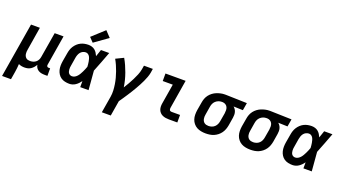

<svg xmlns="http://www.w3.org/2000/svg" viewBox="-78 -1504 4346 2425"><g transform="rotate(20 2095.5 -292.0)"><path d="M-9 205 113 -530H232L181 -217Q178 -202 177.5 -187Q177 -172 179 -158Q181 -144 187.5 -131Q194 -118 204.5 -109Q215 -100 229 -96.5Q243 -93 258 -93Q278 -93 298.5 -99Q319 -105 335.5 -118.5Q352 -132 361.5 -151Q371 -170 374 -190L431 -530H550L483 -124Q482 -118 483 -112Q484 -106 487.5 -101.5Q491 -97 497 -95Q503 -93 510 -93H529V8H493Q470 8 448 4Q426 0 407.5 -11Q389 -22 377 -40Q365 -58 362 -80Q351 -60 336 -43Q321 -26 302 -13.5Q283 -1 261.5 3.5Q240 8 219 8Q198 8 178 4Q158 0 140 -9Q139 19 135.5 47Q132 75 128 102L111 205Z M821 8Q791 8 762 1.5Q733 -5 709.5 -21Q686 -37 670.5 -61.5Q655 -86 648 -114Q641 -142 641.5 -172.5Q642 -203 647 -233L666 -343Q670 -369 678 -394Q686 -419 701 -442.5Q716 -466 736.5 -485Q757 -504 781.5 -516Q806 -528 832 -533Q858 -538 884 -538Q908 -538 930.5 -531Q953 -524 970.5 -509.5Q988 -495 1000 -476Q1012 -457 1021 -436Q1029 -459 1037 -482.5Q1045 -506 1053 -530H1164Q1138 -461 1112 -392.5Q1086 -324 1058 -255Q1064 -192 1068.5 -128Q1073 -64 1079 0H967Q967 -20 967 -40.5Q967 -61 967 -81Q954 -63 938 -46.5Q922 -30 903.5 -17.5Q885 -5 864 1.5Q843 8 821 8ZM821 -93Q841 -93 859 -103.5Q877 -114 890.5 -129.5Q904 -145 914 -162.5Q924 -180 933 -198Q942 -216 949.5 -234.5Q957 -253 964 -272Q963 -289 961.5 -306Q960 -323 957 -339.5Q954 -356 949.5 -372.5Q945 -389 937 -403.5Q929 -418 915 -427.5Q901 -437 884 -437Q864 -437 844.5 -427.5Q825 -418 812.5 -401.5Q800 -385 793 -365.5Q786 -346 783 -327L765 -217Q762 -203 761 -189.5Q760 -176 761 -162.5Q762 -149 765.5 -136.5Q769 -124 776.5 -114Q784 -104 796 -98.5Q808 -93 821 -93ZM923 -581 867 -639 1031 -789 1105 -711Z M1332 205 1369 -16Q1376 -59 1374 -101Q1372 -143 1365.5 -184Q1359 -225 1348.5 -264.5Q1338 -304 1324.5 -342Q1311 -380 1295 -416.5Q1279 -453 1259 -488L1362 -538Q1385 -498 1404 -455.5Q1423 -413 1439 -368.5Q1455 -324 1466.5 -278.5Q1478 -233 1485 -185Q1507 -220 1527.5 -255.5Q1548 -291 1566 -327.5Q1584 -364 1599.5 -401Q1615 -438 1622 -477L1631 -530H1750L1742 -477Q1736 -445 1724.5 -413.5Q1713 -382 1698.5 -351Q1684 -320 1668 -290Q1652 -260 1635 -230.5Q1618 -201 1600 -172Q1582 -143 1563 -114Q1544 -85 1525 -56.5Q1506 -28 1486 0L1452 205Z M2157 0Q2135 0 2113 -3.5Q2091 -7 2071.5 -16Q2052 -25 2037.5 -40.5Q2023 -56 2015.5 -76Q2008 -96 2007.5 -118.5Q2007 -141 2011 -163L2055 -429H1920V-530H2191L2128 -146Q2127 -138 2127 -130Q2127 -122 2130.5 -115Q2134 -108 2141.5 -104.5Q2149 -101 2157 -101H2272V0Z M2654 8Q2623 8 2591.5 2Q2560 -4 2534 -18.5Q2508 -33 2489 -56.5Q2470 -80 2460.5 -108.5Q2451 -137 2450.5 -169Q2450 -201 2455 -233L2474 -343Q2478 -370 2488 -396.5Q2498 -423 2515.5 -446Q2533 -469 2557 -487Q2581 -505 2607.5 -515.5Q2634 -526 2661 -532Q2688 -538 2716 -538Q2720 -538 2724 -538Q2728 -538 2733 -538L3014 -530L2997 -429L2871 -433Q2885 -421 2895 -406Q2905 -391 2910 -373Q2915 -355 2915 -335.5Q2915 -316 2912 -297L2894 -187Q2889 -160 2879.5 -133.5Q2870 -107 2853 -83Q2836 -59 2812.5 -40.5Q2789 -22 2763 -11Q2737 0 2709 4Q2681 8 2654 8ZM2656 -93Q2678 -93 2700 -100.5Q2722 -108 2738.5 -124Q2755 -140 2764 -161Q2773 -182 2776 -203L2795 -313Q2798 -335 2797.5 -356.5Q2797 -378 2788.5 -396Q2780 -414 2762.5 -425Q2745 -436 2724 -437H2716Q2714 -437 2712.5 -437Q2711 -437 2709 -437Q2687 -437 2666 -428.5Q2645 -420 2628.5 -404.5Q2612 -389 2603 -368.5Q2594 -348 2591 -327L2573 -217Q2570 -201 2569.5 -186Q2569 -171 2572 -156.5Q2575 -142 2582 -129.5Q2589 -117 2600.5 -108.5Q2612 -100 2626.5 -96.5Q2641 -93 2656 -93Z M3254 8Q3223 8 3191.5 2Q3160 -4 3134 -18.5Q3108 -33 3089 -56.5Q3070 -80 3060.5 -108.5Q3051 -137 3050.5 -169Q3050 -201 3055 -233L3074 -343Q3078 -370 3088 -396.5Q3098 -423 3115.5 -446Q3133 -469 3157 -487Q3181 -505 3207.5 -515.5Q3234 -526 3261 -532Q3288 -538 3316 -538Q3320 -538 3324 -538Q3328 -538 3333 -538L3614 -530L3597 -429L3471 -433Q3485 -421 3495 -406Q3505 -391 3510 -373Q3515 -355 3515 -335.5Q3515 -316 3512 -297L3494 -187Q3489 -160 3479.5 -133.5Q3470 -107 3453 -83Q3436 -59 3412.5 -40.5Q3389 -22 3363 -11Q3337 0 3309 4Q3281 8 3254 8ZM3256 -93Q3278 -93 3300 -100.5Q3322 -108 3338.5 -124Q3355 -140 3364 -161Q3373 -182 3376 -203L3395 -313Q3398 -335 3397.5 -356.5Q3397 -378 3388.5 -396Q3380 -414 3362.5 -425Q3345 -436 3324 -437H3316Q3314 -437 3312.5 -437Q3311 -437 3309 -437Q3287 -437 3266 -428.5Q3245 -420 3228.5 -404.5Q3212 -389 3203 -368.5Q3194 -348 3191 -327L3173 -217Q3170 -201 3169.5 -186Q3169 -171 3172 -156.5Q3175 -142 3182 -129.5Q3189 -117 3200.5 -108.5Q3212 -100 3226.5 -96.5Q3241 -93 3256 -93Z M3821 8Q3791 8 3762 1.5Q3733 -5 3709.5 -21Q3686 -37 3670.5 -61.5Q3655 -86 3648 -114Q3641 -142 3641.5 -172.5Q3642 -203 3647 -233L3666 -343Q3670 -369 3678 -394Q3686 -419 3701 -442.5Q3716 -466 3736.5 -485Q3757 -504 3781.5 -516Q3806 -528 3832 -533Q3858 -538 3884 -538Q3908 -538 3930.5 -531Q3953 -524 3970.5 -509.5Q3988 -495 4000 -476Q4012 -457 4021 -436Q4029 -459 4037 -482.5Q4045 -506 4053 -530H4164Q4138 -461 4112 -392.5Q4086 -324 4058 -255Q4064 -192 4068.5 -128Q4073 -64 4079 0H3967Q3967 -20 3967 -40.5Q3967 -61 3967 -81Q3954 -63 3938 -46.5Q3922 -30 3903.5 -17.5Q3885 -5 3864 1.5Q3843 8 3821 8ZM3821 -93Q3841 -93 3859 -103.5Q3877 -114 3890.5 -129.5Q3904 -145 3914 -162.5Q3924 -180 3933 -198Q3942 -216 3949.5 -234.5Q3957 -253 3964 -272Q3963 -289 3961.5 -306Q3960 -323 3957 -339.5Q3954 -356 3949.5 -372.5Q3945 -389 3937 -403.5Q3929 -418 3915 -427.5Q3901 -437 3884 -437Q3864 -437 3844.5 -427.5Q3825 -418 3812.5 -401.5Q3800 -385 3793 -365.5Q3786 -346 3783 -327L3765 -217Q3762 -203 3761 -189.5Q3760 -176 3761 -162.5Q3762 -149 3765.5 -136.5Q3769 -124 3776.5 -114Q3784 -104 3796 -98.5Q3808 -93 3821 -93Z"/></g></svg>

Font: Iosevka Curly Extended Oblique
Style: Bold
Weight: 700
Width: 7
Italic angle: -9°
Monospace: yes
Designer: Belleve Invis
Foundry: Belleve Invis
Version: Version 11.1.0; ttfautohint (v1.8.3)